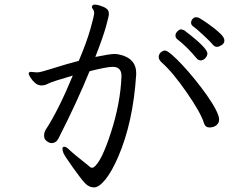

<svg xmlns="http://www.w3.org/2000/svg" viewBox="-20 -775 1040 836"><path d="M868 -239Q855 -283 793 -372.5Q731 -462 685 -502Q671 -515 671 -526.5Q671 -538 680 -547Q690 -555 698.5 -555Q707 -555 727.5 -537.5Q748 -520 775 -491Q802 -462 829.5 -428Q857 -394 881 -360Q905 -326 919.5 -298Q934 -270 934 -254.5Q934 -239 922 -229.5Q910 -220 892 -220Q874 -220 868 -239ZM837 -520Q794 -572 751 -605Q744 -611 744 -620.5Q744 -630 752.5 -638.5Q761 -647 767.5 -647Q774 -647 782 -643Q883 -567 883 -542Q883 -532 874 -522Q865 -512 854.5 -512Q844 -512 837 -520ZM909 -578Q897 -593 865 -622.5Q833 -652 822.5 -659Q812 -666 812 -675.5Q812 -685 818.5 -692.5Q825 -700 833 -700Q841 -700 847 -697Q853 -694 869.5 -683Q886 -672 906.5 -656.5Q927 -641 942 -626Q957 -611 957 -598.5Q957 -586 945 -578.5Q933 -571 924.5 -571Q916 -571 909 -578ZM395 -527Q459 -540 477.5 -540Q496 -540 519 -532Q573 -512 573 -457V-451Q560 -244 495 -93Q467 -28 439 6.5Q411 41 389.5 41Q368 41 351 23.5Q334 6 297.5 -45.5Q261 -97 256.5 -108Q252 -119 252 -127.5Q252 -136 260 -136Q268 -136 280 -124.5Q292 -113 312 -96.5Q332 -80 350 -66Q368 -52 376 -45H382Q386 -45 387 -46Q421 -68 463 -198Q505 -328 509 -444Q509 -484 471 -484Q446 -484 370 -465Q316 -332 235 -173Q225 -152 204 -152Q195 -152 183.5 -160.5Q172 -169 172 -184Q172 -199 179 -210Q235 -296 297 -446Q204 -419 190 -411Q176 -403 160.5 -403Q145 -403 132.5 -414Q120 -425 112.5 -437.5Q105 -450 105 -454V-456Q106 -462 115 -462L127 -461Q132 -460 136 -460H145Q156 -460 214 -478.5Q272 -497 323 -510Q357 -590 373.5 -648.5Q390 -707 390 -717.5Q390 -728 385 -734.5Q380 -741 380 -743.5Q380 -746 382 -750Q385 -755 393 -755Q401 -755 414 -751Q451 -740 453 -723Q454 -720 454 -712.5Q454 -705 441.5 -659.5Q429 -614 395 -527Z"/></svg>

Font: LXGW WenKai Lite
Style: Regular
Weight: 400
Designer: LXGW / Fontworks Inc.
Foundry: LXGW / Fontworks Inc.
Version: Version 1.511; March 25, 2025